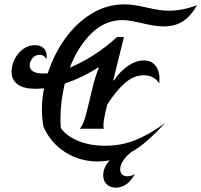

<svg xmlns="http://www.w3.org/2000/svg" viewBox="-20 -730 923 880"><path d="M300 -420Q353 -442 409 -477.5Q465 -513 516 -560H548L499 -362H503Q529 -402 566 -427.5Q603 -453 639 -453Q673 -453 692 -430Q711 -407 711 -369Q711 -355 710 -348Q685 -385 640 -385Q593 -385 553 -350Q513 -315 472 -252L467 -232Q454 -178 454 -154Q454 -146 456 -140H346Q357 -154 364 -172Q371 -190 381 -232L406 -335Q417 -381 433 -419L430 -421Q360 -375 277 -347Q257 -264 257 -183Q257 -168 259 -142Q286 -106 339 -84Q392 -62 463 -62Q535 -62 598.5 -87Q662 -112 737 -166Q696 -122 658.5 -88.5Q621 -55 580 -32Q531 9 531 46Q531 61 539.5 69.5Q548 78 564 78Q580 78 598 68Q564 130 511 130Q485 130 469 114.5Q453 99 453 74Q453 37 483 5Q453 10 428 10Q345 10 278 -33Q211 -76 179 -150Q172 -192 172 -224Q172 -278 182 -325Q154 -323 143 -323Q88 -323 60.5 -343.5Q33 -364 33 -401Q33 -431 47.5 -459.5Q62 -488 86.5 -505.5Q111 -523 140 -523Q166 -523 180 -509Q194 -495 194 -473Q194 -464 193 -459Q182 -479 162 -479Q142 -479 129 -463.5Q116 -448 116 -430Q116 -412 132 -402.5Q148 -393 179 -393Q192 -393 199 -394Q227 -481 278.5 -553Q330 -625 400 -667.5Q470 -710 550 -710Q592 -710 654 -695Q686 -688 708.5 -684.5Q731 -681 756 -681Q816 -681 883 -706Q856 -658 820 -633.5Q784 -609 730 -609Q707 -609 680.5 -613.5Q654 -618 630 -624Q608 -629 584.5 -633.5Q561 -638 542 -638Q462 -638 400 -578Q338 -518 300 -420Z"/></svg>

Font: Srisakdi
Style: Bold
Weight: 700
Designer: Cadson Demak Co.,Ltd.
Foundry: Cadson Demak Co.,Ltd.
Version: Version 1.000